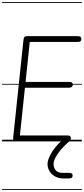

<svg xmlns="http://www.w3.org/2000/svg" viewBox="-25 -1349 801 1832"><path d="M132 0Q114 0 106.5 -8.8Q99 -17.5 100.5 -33L199 -969Q201 -986.5 207.5 -995.2Q214 -1004 237 -1004H716.5Q737 -1004 744 -996.2Q751 -988.5 751 -976.5Q751 -964 744 -956.5Q737 -949 716.5 -949H259L219 -567.5H635Q655.5 -567.5 662.8 -560Q670 -552.5 670 -541Q670 -529.5 661 -520.8Q652 -512 632 -512H213L165 -56.5H617Q637.5 -56.5 644.2 -49.2Q651 -42 651 -30Q651 -17 644 -8.5Q637 0 617 0ZM132 0Q114 0 106.5 -8.8Q99 -17.5 100.5 -33L199 -969Q201 -986.5 207.5 -995.2Q214 -1004 237 -1004H716.5Q737 -1004 744 -996.2Q751 -988.5 751 -976.5Q751 -964 744 -956.5Q737 -949 716.5 -949H259L219 -567.5H635Q655.5 -567.5 662.8 -560Q670 -552.5 670 -541Q670 -529.5 661 -520.8Q652 -512 632 -512H213L165 -56.5H617Q637.5 -56.5 644.2 -49.2Q651 -42 651 -30Q651 -17 644 -8.5Q637 0 617 0ZM586 354Q532 354 497 332.8Q462 311.5 445.2 280.2Q428.5 249 428.5 219Q428.5 184 449 141Q469.5 98 505.5 54Q541.5 10 588 -27.5Q598 -36 602.5 -38Q607 -40 612 -40Q625 -40 633.2 -33Q641.5 -26 641.5 -14.5Q641.5 -4.5 633.5 2Q592 37 558.5 76Q525 115 505.5 151.8Q486 188.5 486 217Q486 251 507 275.8Q528 300.5 571 300.5H629Q651 300.5 659.5 306Q668 311.5 668 326Q668 341 659 347.5Q650 354 629 354ZM-5 455H756V463H-5ZM-5 -16H756V0H-5ZM-5 -549H756V-541H-5ZM-5 -1329H756V-1321H-5Z"/></svg>

Font: Edu SA Dotted Guide
Style: Regular
Weight: 400
Designer: Tina and Corey Anderson, Eben Sorkin, Mirko Velimirovic
Foundry: Google for Education
Version: Version 2.000